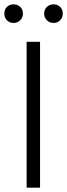

<svg xmlns="http://www.w3.org/2000/svg" viewBox="-38 -867 310 887"><path d="M24.5 -847Q43 -847 55.5 -835Q68 -823 68 -804.5Q68 -786 55.5 -773.5Q43 -761 24.5 -761Q6 -761 -6 -773.5Q-18 -786 -18 -804.5Q-18 -823 -6 -835Q6 -847 24.5 -847ZM209.5 -847Q228 -847 240 -835Q252 -823 252 -804.5Q252 -786 240 -773.5Q228 -761 209.5 -761Q191 -761 178.5 -773.5Q166 -786 166 -804.5Q166 -823 178.5 -835Q191 -847 209.5 -847ZM147 0H85V-674H147Z"/></svg>

Font: Hind Colombo Light
Style: Regular
Weight: 300
Designer: Jyotish Sonowal, Aditi Pimprikar
Foundry: Indian Type Foundry
Version: Version 1.000;PS 1.0;hotconv 1.0.86;makeotf.lib2.5.63406; tt